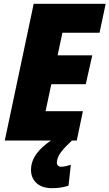

<svg xmlns="http://www.w3.org/2000/svg" viewBox="-20 -734 572 1003"><path d="M142 154C142 207 179 249 251 249C285 249 310 245 338 236L350 127C331 133 314 137 299 137C286 137 277 128 277 116C278 78 307 46 356 0H381L413 -153H218L248 -294H428L462 -445H281L306 -563H500L532 -714H156L5 0H246C188 40 142 88 142 154Z"/></svg>

Font: Noto Sans UI SemiCondensed Black
Style: Italic
Weight: 900
Width: 4
Italic angle: -372°
Designer: Monotype Design Team
Foundry: Monotype Imaging Inc.
Version: Version 1.901